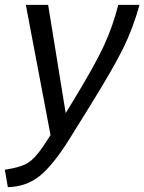

<svg xmlns="http://www.w3.org/2000/svg" viewBox="-55 -542 591 786"><path d="M-35.2 152.8Q28.3 143.6 58.6 125Q88.9 106.4 123 55.2L151.9 11.2L50.8 -522H142.1L213.9 -79.1L248 -134.8Q332 -272.9 369.1 -352.3Q406.2 -431.6 429.2 -522H516.1Q489.3 -425.3 449.2 -344Q409.2 -262.7 310.1 -103L230 25.9Q161.6 135.7 106.4 179.2Q51.3 222.7 -22.9 224.1Z"/></svg>

Font: Rawline Medium
Style: Italic
Weight: 500
Italic angle: -12°
Designer: Matt McInerney, Pablo Impallari, Rodrigo Fuenzalida
Foundry: Matt McInerney, Pablo Impallari, Rodrigo Fuenzalida
Version: Version 4.020;PS 004.020;hotconv 1.0.88;makeotf.lib2.5.64775